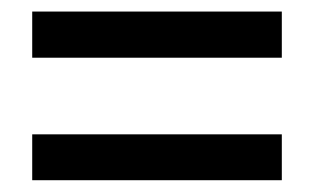

<svg xmlns="http://www.w3.org/2000/svg" viewBox="-20 -489 538 329"><path d="M35.2 -180.2V-258.8H462.9V-180.2ZM35.2 -390.1V-469.2H462.9V-390.1Z"/></svg>

Font: Trueno
Style: Rg
Weight: 400
Designer: Julieta Ulanovsky
Foundry: Julieta Ulanovsky
Version: Version 3.001b